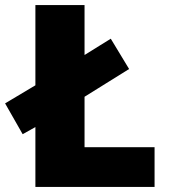

<svg xmlns="http://www.w3.org/2000/svg" viewBox="-35 -734 664 754"><path d="M104 0V-235L54 -207L-15 -328L104 -399V-714H297V-518L400 -582L472 -463L297 -354V-156H572V0Z"/></svg>

Font: Noto Kufi Arabic Black
Style: Regular
Weight: 900
Designer: Monotype Design Team, David Williams, Khaled Hosny
Foundry: Google LLC
Version: Version 2.109; ttfautohint (v1.8.4.7-5d5b)